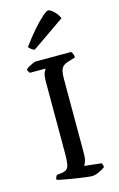

<svg xmlns="http://www.w3.org/2000/svg" viewBox="-143 -1021 668 1078"><g transform="rotate(-15 191.5 -481.5)"><path d="M251 0Q244 0 224.5 -2.5Q205 -5 179.5 -8.5Q154 -12 128.5 -16.5Q103 -21 82.5 -25Q62 -29 53 -32Q53 -40 56 -47Q59 -54 63 -58L90 -61Q110 -64 120 -72Q130 -80 134 -100Q138 -120 138 -158V-574Q138 -618 146 -633.5Q154 -649 156 -651H64Q62 -655 58.5 -659Q55 -663 53 -673Q58 -679 70 -686Q82 -693 94.5 -698.5Q107 -704 113 -704H318Q323 -699 327 -689.5Q331 -680 331 -669L289 -656Q269 -650 258.5 -640Q248 -630 244 -613.5Q240 -597 240 -569V-133Q240 -109 234.5 -91.5Q229 -74 223 -67L322 -56Q324 -54 326.5 -46.5Q329 -39 329 -32Q314 -20 291 -10Q268 0 251 0ZM124 -769Q112 -773 103.5 -780.5Q95 -788 91 -793Q127 -843 160.5 -881Q194 -919 219 -941Q244 -963 253 -963Q261 -963 274 -953.5Q287 -944 298.5 -929.5Q310 -915 315 -901Z"/></g></svg>

Font: Texturina Medium 12pt
Style: Regular
Weight: 400
Version: Version 1.002